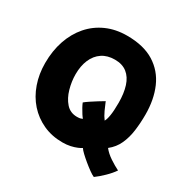

<svg xmlns="http://www.w3.org/2000/svg" viewBox="-167 -790 981 1012"><g transform="rotate(30 323.0 -283.5)"><path d="M540 83.5Q528 78.5 509.2 65Q490.5 51.5 470.5 35Q450.5 18.5 435 3.8Q419.5 -11 414 -20Q406 -14.5 390 -7.8Q374 -1 352.2 3.8Q330.5 8.5 305 8.5Q240.5 8.5 187.5 -15.8Q134.5 -40 96.2 -83Q58 -126 37.8 -184Q17.5 -242 17.5 -308.5Q17.5 -383.5 38.8 -445.8Q60 -508 99.8 -553.8Q139.5 -599.5 195.5 -624.5Q251.5 -649.5 320.5 -649.5Q421.5 -649.5 485.8 -609.5Q550 -569.5 580.8 -499Q611.5 -428.5 611.5 -337.5Q611.5 -286 605.2 -239Q599 -192 581.2 -153Q563.5 -114 528.5 -86.5Q547.5 -62.5 577.2 -42.8Q607 -23 633.5 -10Q617 14.5 590.5 40.2Q564 66 540 83.5ZM337 -153.5Q332 -158.5 323 -172.2Q314 -186 305.5 -201.5Q297 -217 293 -227.5Q303 -236 321 -248Q339 -260 359 -272.5Q379 -285 394.5 -294Q402.5 -273.5 414.8 -247Q427 -220.5 441 -202.5Q448.5 -214.5 453.2 -242.8Q458 -271 458 -320.5Q458 -378 444.5 -420.2Q431 -462.5 402.2 -485.2Q373.5 -508 328 -508Q282.5 -508 250.8 -486.8Q219 -465.5 202.5 -427Q186 -388.5 186 -338Q186 -294 198.5 -249.8Q211 -205.5 237 -176Q263 -146.5 304.5 -146.5Q320 -146.5 327.2 -149.2Q334.5 -152 337 -153.5Z"/></g></svg>

Font: Grandstander Thin ExtraBold
Style: Regular
Weight: 800
Version: Version 1.200